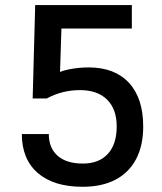

<svg xmlns="http://www.w3.org/2000/svg" viewBox="-20 -713 626 743"><path d="M299.8 9.8Q187.5 9.8 126 -43.7Q64.5 -97.2 64.5 -194.3H168.9Q168.9 -140.1 203.1 -110.1Q237.3 -80.1 300.8 -80.1Q363.3 -80.1 397.5 -117.7Q431.6 -155.3 431.6 -223.6Q431.6 -290.5 394.5 -327.4Q357.4 -364.3 289.1 -364.3Q220.7 -364.3 161.1 -332L169.9 -415Q208.5 -437 246.6 -444.6Q284.7 -452.1 323.2 -452.1Q423.8 -452.1 479 -392.6Q534.2 -333 534.2 -223.6Q534.2 -149.4 506.6 -97.2Q479 -44.9 426.8 -17.6Q374.5 9.8 299.8 9.8ZM106.4 -332 116.2 -693.4H220.7L210.9 -392.6L161.1 -332ZM163.1 -602.5 154.3 -693.4H490.2V-602.5Z"/></svg>

Font: Cascadia Mono
Style: Regular
Weight: 400
Monospace: yes
Designer: Aaron Bell
Foundry: Saja Typeworks
Version: Version 2404.023